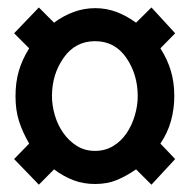

<svg xmlns="http://www.w3.org/2000/svg" viewBox="-20 -607 523 525"><path d="M18.6 -172.1 86.3 -102 127.7 -143.9Q154.1 -124.3 181.1 -114.1Q208.1 -103.9 239.9 -103.9Q273.7 -103.9 299.6 -114.8Q325.6 -125.7 352 -143.9L394.1 -102L459 -172.1L418.6 -214.4Q438.4 -243.6 447.5 -276.5Q456.6 -309.4 456.6 -344.6Q456.6 -381.7 447.3 -413Q438 -444.3 418.6 -474.9L459 -516L394.1 -586.6L352 -545Q325.3 -564.4 297.7 -574.6Q270.1 -584.7 240.6 -584.7Q209.6 -584.7 181.3 -574.2Q153 -563.7 127.7 -545L86.3 -586.6L18.6 -516L59.7 -474.9Q40.3 -443.6 31.4 -412.6Q22.4 -381.7 22.4 -343.9Q22.4 -305.9 31.9 -276.1Q41.3 -246.4 59.7 -214.4ZM239.9 -494.4Q294.1 -494.4 325.4 -448.9Q356.6 -403.3 356.6 -344Q356.6 -318 348.6 -291.1Q340.7 -264.3 326.1 -242.7Q311.4 -221.1 289.6 -207.8Q267.7 -194.4 239.9 -194.4Q212 -194.4 190.4 -207.9Q168.7 -221.4 153.4 -243Q138 -264.6 130.1 -291.4Q122.1 -318.3 122.1 -344.6Q122.1 -403.6 154 -449Q185.9 -494.4 239.9 -494.4Z"/></svg>

Font: Secuela Black
Style: Regular
Weight: 900
Designer: Fernando Haro
Foundry: deFharo
Version: Version 1.704